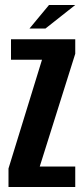

<svg xmlns="http://www.w3.org/2000/svg" viewBox="-20 -748 334 768"><path d="M14 0V-74L148 -509H24V-591H281V-533L139 -82H281V0ZM98 -634 176 -728H281L162 -634Z"/></svg>

Font: Alumni Sans
Style: Bold
Weight: 700
Designer: Robert E. Leuschke
Foundry: Robert E. Leuschke
Version: Version 1.018